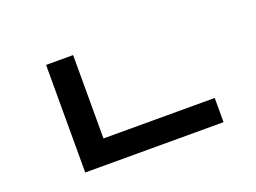

<svg xmlns="http://www.w3.org/2000/svg" viewBox="-104 -937 1567 1174"><g transform="rotate(-20 679.0 -350.0)"><path d="M273 -700V0H1173V-157.5H449V-700Z"/></g></svg>

Font: Melete Bold
Style: Regular
Weight: 700
Width: 6
Designer: Sora Sagano
Foundry: DOT COLON
Version: Version 0.200;FEAKit 1.0